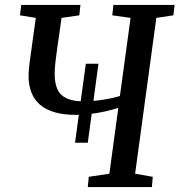

<svg xmlns="http://www.w3.org/2000/svg" viewBox="-20 -763 732 783"><path d="M286 -181 330 -503H381.5L338 -181ZM338 0 342 -42 426 -54.5 462.5 -323Q437 -315 406.8 -308.2Q376.5 -301.5 346.5 -298Q316.5 -294.5 291 -294.5Q239 -294.5 202 -305.5Q165 -316.5 141.8 -337.2Q118.5 -358 107.5 -387.5Q96.5 -417 96.5 -453.5Q96.5 -466.5 97.8 -480Q99 -493.5 100.5 -506L126 -690L61.5 -700.5L66.5 -743H308L303.5 -700.5L231 -690L213.5 -567Q209.5 -538 206.2 -510.8Q203 -483.5 203 -460.5Q203 -424.5 213.8 -399.8Q224.5 -375 251.2 -362.2Q278 -349.5 325 -349.5Q347.5 -349.5 374.5 -352.8Q401.5 -356 426.8 -361Q452 -366 469 -371.5L512.5 -690L438 -700.5L442.5 -743H692L687 -700.5L617.5 -690L531 -54.5L603 -42L599.5 0Z"/></svg>

Font: Merriweather 24pt
Style: Italic
Weight: 400
Italic angle: -7.8°
Designer: Eben Sorkin
Foundry: Eben Sorkin
Version: Version 2.101